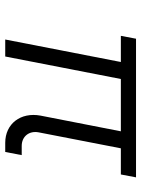

<svg xmlns="http://www.w3.org/2000/svg" viewBox="77 -617 540 734"><g transform="rotate(90 347.0 -250.0)"><path d="M131 0H196L282 -442H482L422 -135C408 -59 453 0 526 0H561L573 -63H538C501 -63 479 -92 486 -128L547 -442H647L658 -500H128L117 -442H217Z"/></g></svg>

Font: Uncut Sans Book Italic
Style: Regular
Weight: 350
Italic angle: -11°
Designer: Kasper Nordkvist
Foundry: UNCUT.wtf
Version: Version 1.304;Glyphs 3.2 (3246)